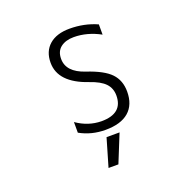

<svg xmlns="http://www.w3.org/2000/svg" viewBox="-168 -906 1335 1340"><g transform="rotate(-20 500.0 -236.5)"><path d="M361.3 -561.5Q361.3 -463.9 492.2 -419.9Q616.2 -378.9 666.5 -326.2Q716.8 -273.4 716.8 -190.4Q716.8 -92.8 657.7 -41.5Q598.6 9.8 484.4 9.8Q380.9 9.8 294.9 -38.1V-117.2Q379.9 -57.6 478.5 -56.6Q636.7 -56.6 636.7 -190.4Q636.7 -244.1 602.5 -280.3Q568.4 -316.4 490.2 -342.8Q283.2 -413.1 283.2 -561.5Q283.2 -645.5 337.4 -692.9Q391.6 -740.2 488.3 -740.2Q597.7 -740.2 691.4 -698.2V-622.1Q594.7 -674.8 495.1 -674.8Q435.5 -674.8 398.4 -646.5Q361.3 -618.2 361.3 -561.5ZM472.7 59.6H569.3L485.4 266.6H412.1Z"/></g></svg>

Font: Gen Shin Gothic Monospace Normal
Style: Regular
Weight: 350
Designer: [Source Han Sans]
Ryoko NISHIZUKA  (kana & ideographs); Paul D. Hunt (Latin, Greek & Cyrillic); Wenlong ZHANG  (bopomofo
Version: Version 1.002.20150607